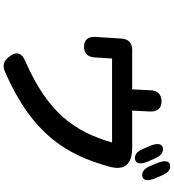

<svg xmlns="http://www.w3.org/2000/svg" viewBox="29 -942 942 1040"><g transform="rotate(90 500.0 -422.0)"><path d="M281 -9 287 -1C308 29 335 37 369 22C710 -127 819 -314 882 -541C906 -625 872 -667 778 -667H579L584 -764C586 -803 566 -826 530 -826C493 -826 471 -807 469 -768L464 -667H251C213 -667 191 -647 189 -609L180 -468C177 -429 196 -406 232 -406C268 -406 289 -426 291 -464L297 -558H752C693 -356 593 -211 309 -87C269 -70 258 -42 281 -9ZM770 -764 787 -725C801 -691 821 -678 845 -683C868 -688 871 -714 855 -752L838 -791C824 -824 804 -838 780 -833C758 -828 754 -802 770 -764ZM863 -803 879 -765C893 -731 913 -717 936 -722C958 -727 962 -752 946 -791L930 -829C916 -862 897 -877 873 -872C851 -867 847 -842 863 -803Z"/></g></svg>

Font: 寒蝉团圆体 Round
Style: Regular
Weight: 500
Designer: 寒蝉字型
Version: Version 2.700;Glyphs 3.1.1 (3135)